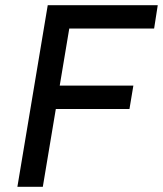

<svg xmlns="http://www.w3.org/2000/svg" viewBox="-20 -720 628 740"><path d="M47 0 164 -700H262L145 0ZM182 -300 198 -390H494L479 -300ZM235 -610 249 -700H588L574 -610Z"/></svg>

Font: Figtree Light Medium
Style: Italic
Weight: 500
Italic angle: -9.5°
Version: Version 2.000